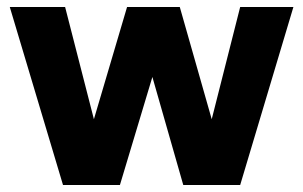

<svg xmlns="http://www.w3.org/2000/svg" viewBox="-20 -530 868 550"><path d="M160.5 0 8 -510H166.5L249 -188.5L344 -510H495L586.5 -188.5L668 -510H820.5L668 0H505L416.5 -309.5L323.5 0Z"/></svg>

Font: Geologica
Style: Bold
Weight: 700
Designer: Sindre Bremnes, Frode Helland
Foundry: Monokrom Skriftforlag AS
Version: Version 1.010; ttfautohint (v1.8.4.7-5d5b);gftools[0.9.28]